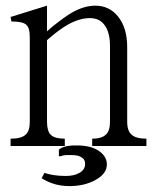

<svg xmlns="http://www.w3.org/2000/svg" viewBox="-20 -504 540 664"><path d="M16.6 1H204.1V-24.4Q168.9 -24.4 155.3 -38.1Q142.6 -50.8 142.6 -83V-365.2Q184.6 -402.3 216.8 -419.9Q255.9 -441.4 291 -441.4Q326.2 -441.4 343.8 -414.1Q360.4 -389.6 360.4 -343.8V-83Q360.4 -50.8 345.7 -38.1Q331.1 -24.4 298.8 -24.4V1H486.3V-24.4Q450.2 -24.4 435.5 -38.1Q419.9 -50.8 419.9 -83V-340.8Q419.9 -407.2 388.7 -446.3Q358.4 -484.4 309.6 -484.4Q271.5 -484.4 229.5 -460.9Q204.1 -446.3 160.2 -411.1L142.6 -395.5V-484.4L16.6 -445.3L19.5 -429.7Q57.6 -429.7 70.3 -418.9Q83 -408.2 83 -376V-83Q83 -50.8 68.4 -38.1Q53.7 -24.4 16.6 -24.4ZM183.6 36.1H190.4Q197.3 33.2 208 32.2Q213.9 32.2 226.6 32.2Q251 32.2 261.7 40Q274.4 46.9 274.4 62.5Q274.4 84 252.9 94.7Q235.4 104.5 207 104.5Q184.6 104.5 166 101.6Q146.5 98.6 133.8 93.8L124 112.3Q140.6 123 160.2 129.9Q187.5 139.6 219.7 139.6Q272.5 139.6 310.5 118.2Q349.6 96.7 349.6 64.5Q349.6 38.1 324.2 19.5Q295.9 -1 247.1 -1Q231.4 -2 213.9 1Q192.4 4.9 183.6 13.7Z"/></svg>

Font: BatangChe
Style: Regular
Weight: 400
Monospace: yes
Version: Version 2.21